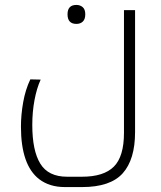

<svg xmlns="http://www.w3.org/2000/svg" viewBox="-20 -519 653 779"><path d="M243 240Q181 240 139 208Q65 151 65 -5Q65 -53 74 -104Q83 -155 103 -197L145 -196Q129 -161 120 -113Q111 -65 111 -12Q111 92 143.5 145Q176 198 252 198H313Q401 198 442 157Q483 116 483 20V-478H528V17Q528 128 478 184Q428 240 313 240ZM290 -422Q254 -422 254 -461Q254 -499 290 -499Q305 -499 315.5 -490Q326 -481 326 -461Q326 -441 316 -431.5Q306 -422 290 -422Z"/></svg>

Font: Noto Kufi Arabic ExtraLight
Style: Regular
Weight: 200
Designer: Monotype Design Team, David Williams, Khaled Hosny
Foundry: Google LLC
Version: Version 2.109; ttfautohint (v1.8.4.7-5d5b)